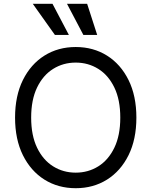

<svg xmlns="http://www.w3.org/2000/svg" viewBox="-20 -986 801 1016"><path d="M494.3 -801.1H421.2L334.5 -965.9H441.1ZM344.5 -801.1H270.6L153.4 -965.9H257.8ZM380.7 9.9Q287.6 9.9 215.2 -35.5Q142.8 -81 101.2 -164.8Q59.7 -248.6 59.7 -363.6Q59.7 -478.7 101.2 -562.5Q142.8 -646.3 215.2 -691.8Q287.6 -737.2 380.7 -737.2Q473.7 -737.2 546.2 -691.8Q618.6 -646.3 660.2 -562.5Q701.7 -478.7 701.7 -363.6Q701.7 -248.6 660.2 -164.8Q618.6 -81 546.2 -35.5Q473.7 9.9 380.7 9.9ZM380.7 -72.4Q446.7 -72.4 500.2 -105.8Q553.6 -139.2 585 -204.2Q616.5 -269.2 616.5 -363.6Q616.5 -458.1 585 -523.1Q553.6 -588.1 500.2 -621.4Q446.7 -654.8 380.7 -654.8Q314.6 -654.8 261.2 -621.4Q207.7 -588.1 176.3 -523.1Q144.9 -458.1 144.9 -363.6Q144.9 -269.2 176.3 -204.2Q207.7 -139.2 261.2 -105.8Q314.6 -72.4 380.7 -72.4Z"/></svg>

Font: Linik Sans
Style: Regular
Weight: 400
Designer: Rasmus Andersson (font), Marc Monis (original base), Kil Hyung-jin (Pretendard portions), Cristiano Sobral (main changes
Foundry: rsms
Version: Version 3.018;May 31, 2022;FontCreator 14.0.0.2814 64-bit; t